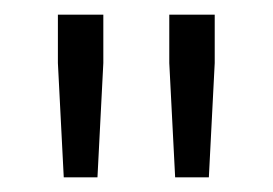

<svg xmlns="http://www.w3.org/2000/svg" viewBox="-20 -700 372 262"><path d="M113 -458H67L59 -614V-680H121V-614ZM265 -458H219L211 -614V-680H273V-614Z"/></svg>

Font: Inria Sans Light
Style: Regular
Weight: 300
Designer: Black Foundry Team
Foundry: Black Foundry
Version: Version 1.2; ttfautohint (v1.8.3)